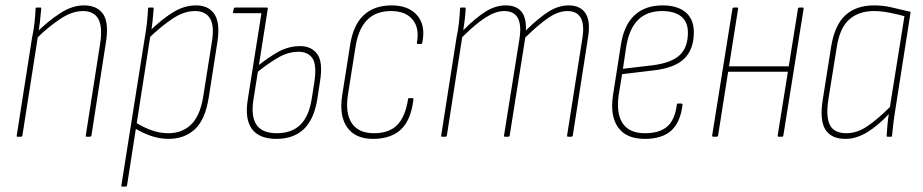

<svg xmlns="http://www.w3.org/2000/svg" viewBox="-20 -507 3424 712"><path d="M302 0Q297 0 298 -4L351 -343Q361 -406 345 -436Q329 -466 287 -466Q248 -466 204.5 -437.5Q161 -409 115 -364L118 -389Q160 -430 204 -458.5Q248 -487 291 -487Q341 -487 363 -454Q385 -421 372 -345L319 -4Q318 0 313 0ZM46 0Q41 0 42 -4L99 -368Q105 -395 108 -423Q111 -451 112 -475Q112 -479 116 -479H130Q133 -479 133 -475Q131 -451 128 -425.5Q125 -400 121 -380V-375L63 -4Q62 0 57 0Z M605 8Q572 8 540 -3Q508 -14 477 -33L481 -54Q509 -36 540.5 -24.5Q572 -13 604 -13Q655 -13 688 -44.5Q721 -76 733 -145L765 -347Q776 -409 759.5 -437.5Q743 -466 703 -466Q663 -466 621 -438.5Q579 -411 529 -363L532 -389Q579 -435 621 -461Q663 -487 707 -487Q754 -487 775.5 -454Q797 -421 786 -350L754 -145Q741 -63 702.5 -27.5Q664 8 605 8ZM434 185Q429 185 430 181L517 -368Q522 -395 525 -423Q528 -451 529 -475Q529 -479 533 -479H547Q550 -479 550 -475Q548 -451 545.5 -427Q543 -403 539 -383L538 -377L451 181Q450 185 445 185Z M847 -458Q843 -458 844 -463L847 -475Q848 -479 852 -479H963L959 -458ZM1005 8Q941 8 914 -29Q887 -66 899 -139L952 -474Q953 -479 956 -479H969Q974 -479 973 -474L920 -138Q910 -76 931 -44.5Q952 -13 1006 -13Q1062 -13 1094 -44.5Q1126 -76 1136 -141L1146 -204Q1155 -267 1138.5 -291Q1122 -315 1087 -315Q1047 -315 1008 -291.5Q969 -268 930 -236L934 -261Q973 -293 1011.5 -314.5Q1050 -336 1093 -336Q1135 -336 1156.5 -306.5Q1178 -277 1167 -207L1157 -141Q1145 -65 1107 -28.5Q1069 8 1005 8Z M1366 8Q1299 9 1268 -34Q1237 -77 1249 -154L1278 -338Q1289 -413 1328 -450Q1367 -487 1432 -487Q1496 -487 1527.5 -449.5Q1559 -412 1546 -349Q1545 -344 1542 -344H1529Q1525 -344 1526 -349Q1536 -403 1510 -434.5Q1484 -466 1430 -466Q1375 -466 1342.5 -434Q1310 -402 1299 -337L1270 -154Q1260 -86 1285 -49.5Q1310 -13 1367 -13Q1423 -13 1453 -43.5Q1483 -74 1493 -138Q1493 -143 1496 -143H1510Q1514 -143 1513 -137Q1504 -63 1468 -28Q1432 7 1366 8Z M1620 0Q1615 0 1616 -4L1673 -368Q1679 -395 1682 -423Q1685 -451 1686 -475Q1686 -479 1690 -479H1704Q1707 -479 1707 -475Q1706 -456 1703.5 -435Q1701 -414 1698 -395Q1745 -442 1781.5 -464.5Q1818 -487 1855 -487Q1935 -487 1930 -394Q1978 -441 2014.5 -464Q2051 -487 2089 -487Q2133 -487 2152 -456.5Q2171 -426 2160 -364L2104 -4Q2103 0 2098 0H2087Q2082 0 2083 -5L2139 -361Q2157 -466 2084 -466Q2051 -466 2014.5 -441.5Q1978 -417 1928 -368L1870 -4Q1869 0 1864 0H1853Q1848 0 1849 -4L1906 -361Q1923 -466 1850 -466Q1818 -466 1780.5 -442Q1743 -418 1694 -369L1637 -4Q1636 0 1631 0Z M2371 8Q2303 8 2272.5 -34Q2242 -76 2253 -153L2282 -338Q2293 -413 2332.5 -450Q2372 -487 2437 -487Q2492 -487 2522.5 -461.5Q2553 -436 2553 -387Q2553 -325 2518 -290Q2483 -255 2404 -246L2287 -232L2274 -153Q2265 -85 2289.5 -49Q2314 -13 2372 -13Q2426 -13 2454.5 -38Q2483 -63 2490 -119Q2490 -123 2494 -123H2507Q2511 -123 2511 -118Q2503 -53 2469 -22.5Q2435 8 2371 8ZM2290 -252 2401 -265Q2470 -274 2500.5 -302.5Q2531 -331 2531 -386Q2531 -426 2506 -446Q2481 -466 2435 -466Q2380 -466 2347 -434Q2314 -402 2303 -338Z M2868 0Q2863 0 2864 -5L2939 -474Q2940 -479 2944 -479H2956Q2961 -479 2960 -474L2885 -5Q2884 0 2880 0ZM2626 0Q2620 0 2621 -5L2696 -474Q2697 -479 2702 -479H2713Q2719 -479 2717 -474L2643 -5Q2642 0 2637 0ZM2676 -241 2678 -261H2909L2906 -241Z M3115 8Q3062 8 3040.5 -27Q3019 -62 3031 -137L3062 -333Q3075 -414 3115 -450.5Q3155 -487 3221 -487Q3257 -487 3289 -479Q3321 -471 3357 -463L3302 -112Q3296 -75 3293 -50.5Q3290 -26 3288 -4Q3288 0 3285 0H3271Q3268 0 3268 -4Q3269 -23 3271 -44Q3273 -65 3276 -84Q3237 -42 3196.5 -17Q3156 8 3115 8ZM3119 -13Q3158 -13 3196.5 -39Q3235 -65 3280 -110L3334 -447Q3305 -455 3275.5 -460.5Q3246 -466 3221 -466Q3165 -466 3129.5 -435Q3094 -404 3083 -332L3052 -139Q3042 -74 3057.5 -43.5Q3073 -13 3119 -13Z"/></svg>

Font: Sofia Sans Condensed Thin
Style: Italic
Weight: 250
Italic angle: -9°
Version: Version 4.100